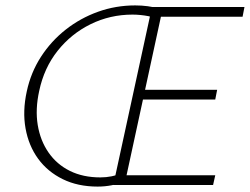

<svg xmlns="http://www.w3.org/2000/svg" viewBox="-20 -684 924 710"><path d="M341 6Q268 6 212 -21.5Q156 -49 121 -97Q86 -145 74.5 -209Q63 -273 79 -346Q94 -416 131.5 -474Q169 -532 223 -574.5Q277 -617 342.5 -640.5Q408 -664 480 -664Q504 -664 526.5 -661Q549 -658 569 -652L555 -615Q545 -621 530 -624Q515 -627 499.5 -628.5Q484 -630 470 -630Q387 -630 315 -594.5Q243 -559 193 -496Q143 -433 125 -348Q110 -280 119.5 -222Q129 -164 159.5 -120Q190 -76 238.5 -52Q287 -28 351 -28Q373 -28 392.5 -32Q412 -36 432 -45L444 -13Q419 -4 393.5 1Q368 6 341 6ZM482 -316 489 -352H783L776 -316ZM399 0 542 -658H884L877 -622H575L448 -36H776L768 0Z"/></svg>

Font: Ysabeau Infant ExtraLight
Style: Italic
Weight: 250
Italic angle: -12°
Designer: Christian Thalmann (Catharsis Fonts)
Version: Version 2.001;gftools[0.9.30]; featfreeze: ss01,ss02,lnum